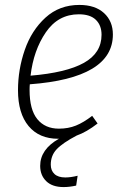

<svg xmlns="http://www.w3.org/2000/svg" viewBox="-20 -552 505 779"><path d="M101 -210Q100 -202 100 -187Q100 -107 131.5 -68.5Q163 -30 219 -30Q257 -30 288 -42.5Q319 -55 354 -82L376 -51Q331 -16 291 -2Q234 28 210 53.5Q186 79 186 116Q186 140 201 154Q216 168 245 168Q267 168 295 161L289 201Q262 207 238 207Q192 207 167.5 183Q143 159 143 121Q143 54 219 11H216Q139 11 96 -40.5Q53 -92 53 -186Q53 -270 80.5 -349.5Q108 -429 164.5 -480.5Q221 -532 302 -532Q366 -532 402 -499Q438 -466 438 -412Q438 -235 101 -210ZM104 -245Q249 -257 320.5 -297Q392 -337 392 -411Q392 -449 369 -471.5Q346 -494 300 -494Q216 -494 166 -421Q116 -348 104 -245Z"/></svg>

Font: Fira Sans Condensed ExtraLight
Style: Italic
Weight: 275
Width: 3
Italic angle: -8°
Designer: Carrois Corporate & Edenspiekermann AG
Foundry: Carrois Corporate GbR & Edenspiekermann AG
Version: Version 4.203